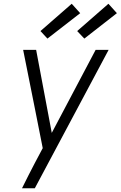

<svg xmlns="http://www.w3.org/2000/svg" viewBox="-20 -785 641 1020"><path d="M97 215Q113 182 130 149Q147 116 164 83L207 2L165 -210L103 -520H172L255 -79L488 -520H557L165 215ZM428 -580 390 -620 556 -765 601 -715ZM232 -580 195 -620 361 -765 406 -715Z"/></svg>

Font: Iosevka Aile Light Oblique
Style: Regular
Weight: 300
Italic angle: -9°
Designer: Belleve Invis
Foundry: Belleve Invis
Version: Version 31.1.0; ttfautohint (v1.8.4)